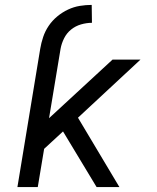

<svg xmlns="http://www.w3.org/2000/svg" viewBox="-20 -763 640 783"><path d="M144 -564Q148 -588 156 -612Q164 -636 178.5 -657.5Q193 -679 213.5 -696Q234 -713 257.5 -724Q281 -735 305.5 -739Q330 -743 354 -743L355 -670Q333 -670 310.5 -663.5Q288 -657 270 -642.5Q252 -628 241.5 -607Q231 -586 227 -564ZM374 0 237 -227 160 -156 134 0H51L144 -564H227L180 -281L439 -520H553L298 -283L467 0Z"/></svg>

Font: Iosevka Aile Oblique
Style: Regular
Weight: 400
Italic angle: -9°
Designer: Belleve Invis
Foundry: Belleve Invis
Version: Version 31.1.0; ttfautohint (v1.8.4)